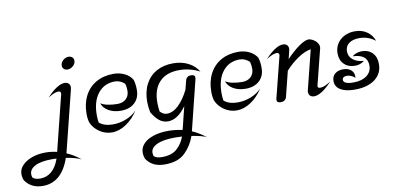

<svg xmlns="http://www.w3.org/2000/svg" viewBox="-399 -985 3400 1637"><g transform="rotate(-10 1301.5 -166.5)"><path d="M304 -649Q304 -623 282 -603.5Q260 -584 234 -584Q215 -584 202.5 -595.5Q190 -607 190 -625Q190 -651 212 -670.5Q234 -690 260 -690Q279 -690 291.5 -678.5Q304 -667 304 -649ZM235 -431Q235 -423 232 -412L104 102L100 118Q162 144 220 192Q203 182 167.5 172Q132 162 88 155Q54 255 -4.5 306Q-63 357 -145 357Q-246 357 -298 281Q-309 254 -309 226Q-309 184 -277.5 151Q-246 118 -193 99Q-140 80 -76 80Q-26 80 24 92L143 -386Q144 -389 144 -394Q144 -403 138.5 -408Q133 -413 124 -413Q89 -413 33 -376Q74 -422 115 -449Q156 -476 188 -476Q209 -476 222 -464Q235 -452 235 -431ZM9 147Q-4 146 -30 146Q-126 146 -176.5 172Q-227 198 -227 241Q-227 250 -225.5 258Q-224 266 -222 270Q-203 291 -157 291Q-100 291 -58 255Q-16 219 9 147Z M337 -107Q327 -141 327 -182Q327 -272 362 -339.5Q397 -407 461.5 -443.5Q526 -480 612 -480Q664 -480 707.5 -458.5Q751 -437 773 -400Q785 -362 785 -310Q785 -241 741 -200Q697 -159 622 -159Q560 -159 515.5 -184.5Q471 -210 457 -253Q478 -238 517 -229.5Q556 -221 602 -221Q649 -221 677 -247.5Q705 -274 705 -318Q705 -349 697 -378Q681 -394 658.5 -404Q636 -414 613 -414Q520 -414 465.5 -345Q411 -276 411 -158Q411 -125 416 -93Q459 -56 534 -56Q595 -56 651.5 -79Q708 -102 743 -141Q700 -72 638.5 -31Q577 10 516 10Q457 10 408 -23Q359 -56 337 -107Z M1306 192Q1293 183 1257.5 173.5Q1222 164 1175 157Q1147 239 1086 298Q1025 357 912 357Q857 357 818.5 339Q780 321 752 281Q741 254 741 225Q741 183 771.5 150Q802 117 858 98.5Q914 80 987 80Q1049 80 1110 94L1159 -104Q1085 0 1001 0Q959 0 926 -26.5Q893 -53 864 -103Q854 -153 854 -194Q854 -283 888 -347.5Q922 -412 983.5 -446Q1045 -480 1128 -480Q1202 -480 1259 -450.5Q1316 -421 1346 -370Q1306 -391 1260.5 -402.5Q1215 -414 1169 -414Q1058 -414 998 -351.5Q938 -289 938 -173Q938 -136 944 -95Q960 -80 973 -73Q986 -66 1005 -66Q1055 -66 1103.5 -112Q1152 -158 1193 -239L1212 -314Q1221 -353 1262 -353Q1295 -353 1295 -327Q1295 -324 1293 -314L1190 102L1186 119Q1249 146 1306 192ZM1095 148Q1055 146 1035 146Q932 146 877.5 172Q823 198 823 241Q823 250 824.5 258Q826 266 828 270Q847 291 899 291Q982 291 1028 249.5Q1074 208 1095 148Z M1417 -107Q1407 -141 1407 -182Q1407 -272 1442 -339.5Q1477 -407 1541.5 -443.5Q1606 -480 1692 -480Q1744 -480 1787.5 -458.5Q1831 -437 1853 -400Q1865 -362 1865 -310Q1865 -241 1821 -200Q1777 -159 1702 -159Q1640 -159 1595.5 -184.5Q1551 -210 1537 -253Q1558 -238 1597 -229.5Q1636 -221 1682 -221Q1729 -221 1757 -247.5Q1785 -274 1785 -318Q1785 -349 1777 -378Q1761 -394 1738.5 -404Q1716 -414 1693 -414Q1600 -414 1545.5 -345Q1491 -276 1491 -158Q1491 -125 1496 -93Q1539 -56 1614 -56Q1675 -56 1731.5 -79Q1788 -102 1823 -141Q1780 -72 1718.5 -31Q1657 10 1596 10Q1537 10 1488 -23Q1439 -56 1417 -107Z M1942 -19Q1942 -22 1944 -32L2033 -386Q2034 -389 2034 -394Q2034 -403 2028.5 -408Q2023 -413 2014 -413Q1979 -413 1923 -376Q1964 -422 2005 -449Q2046 -476 2078 -476Q2099 -476 2112 -464Q2125 -452 2125 -431Q2125 -423 2122 -412L2105 -344Q2165 -407 2217.5 -443.5Q2270 -480 2300 -480Q2317 -480 2338 -468.5Q2359 -457 2373 -438Q2387 -419 2387 -399Q2387 -394 2385 -386L2309 -84Q2307 -80 2307 -74Q2307 -57 2329 -57Q2364 -57 2420 -94Q2379 -48 2338 -21Q2297 6 2265 6Q2244 6 2231 -6Q2218 -18 2218 -39Q2218 -48 2221 -58L2305 -394Q2258 -388 2197 -348.5Q2136 -309 2081 -248L2027 -32Q2018 6 1976 6Q1942 6 1942 -19Z M2524 -319Q2524 -367 2547.5 -403.5Q2571 -440 2611.5 -460Q2652 -480 2701 -480Q2762 -480 2805.5 -449.5Q2849 -419 2867 -368Q2805 -416 2729 -416Q2671 -416 2638.5 -391Q2606 -366 2606 -323Q2606 -278 2640.5 -250Q2675 -222 2734 -218Q2701 -190 2653 -190Q2595 -190 2559.5 -225.5Q2524 -261 2524 -319ZM2449 -93Q2449 -132 2475 -155Q2501 -178 2547 -178Q2589 -178 2614 -157Q2639 -136 2639 -101Q2639 -92 2638 -88Q2624 -102 2605.5 -110Q2587 -118 2568 -118Q2550 -118 2539.5 -110.5Q2529 -103 2529 -90Q2529 -71 2551 -61.5Q2573 -52 2613 -52Q2687 -52 2730.5 -84Q2774 -116 2774 -171Q2774 -269 2647 -273Q2681 -302 2731 -302Q2787 -302 2821.5 -266.5Q2856 -231 2856 -170Q2856 -87 2791.5 -38.5Q2727 10 2617 10Q2537 10 2493 -17Q2449 -44 2449 -93Z"/></g></svg>

Font: Srisakdi
Style: Bold
Weight: 700
Designer: Cadson Demak Co.,Ltd.
Foundry: Cadson Demak Co.,Ltd.
Version: Version 1.000